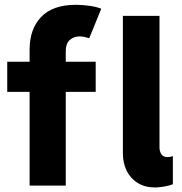

<svg xmlns="http://www.w3.org/2000/svg" viewBox="-20 -787 772 814"><path d="M501 -135.7V-719.7H656.2V-162.1Q656.2 -145.5 664.1 -133.3Q671.9 -121.1 689.5 -121.1Q703.1 -121.1 712.9 -125V-5.9Q697.3 0 677.5 3.7Q657.7 7.3 637.7 7.8Q594.2 7.8 563.5 -11.5Q532.7 -30.8 516.8 -63.5Q501 -96.2 501 -135.7ZM10.7 -525.4H105.5V-574.2Q105 -663.1 154.1 -714.8Q203.1 -766.6 301.8 -766.6Q330.6 -766.6 360.6 -762.2Q390.6 -757.8 409.2 -750L358.4 -625Q337.4 -631.8 318.4 -632.8Q291 -632.3 274.7 -616.5Q258.3 -600.6 258.8 -569.3V-525.4H385.7V-397.5H258.8V0H105.5V-397.5H10.7Z"/></svg>

Font: Reddit Sans Strawberry ExBold
Style: Regular
Weight: 800
Designer: Stephen Hutchings
Foundry: Reddit
Version: Version 1.013